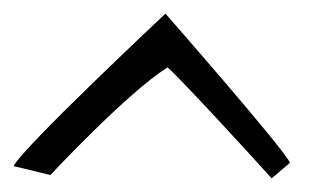

<svg xmlns="http://www.w3.org/2000/svg" viewBox="-22 -441 456 282"><path d="M-2 -197 52 -184C52 -184 165 -305 224 -342C237 -332 344 -216 377 -179L404 -202C392 -226 221 -421 221 -421C221 -421 8 -221 -2 -197Z"/></svg>

Font: Marck Script
Style: Regular
Weight: 400
Designer: Denis Masharov, Marck Fogel
Foundry: Denis Masharov
Version: Version 1.002